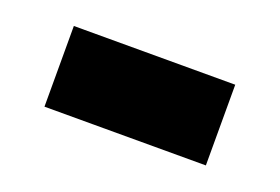

<svg xmlns="http://www.w3.org/2000/svg" viewBox="-38 -465 456 313"><g transform="rotate(20 190.0 -309.0)"><path d="M50 -379H330V-239H50Z"/></g></svg>

Font: Alexandria Black
Style: Regular
Weight: 900
Designer: Mohamed Gaber
Foundry: Kief Type Foundry
Version: Version 5.100